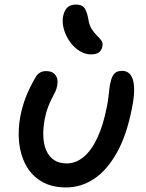

<svg xmlns="http://www.w3.org/2000/svg" viewBox="-20 -810 637 840"><path d="M269 10Q205 10 161 -16.5Q117 -43 93 -88Q69 -133 63.5 -188Q58 -243 69 -301Q78 -347 94 -387.5Q110 -428 135 -471Q142 -484 153.5 -491.5Q165 -499 182 -499Q210 -499 223 -481Q236 -463 230 -435Q228 -421 221.5 -408Q215 -395 207 -379.5Q199 -364 190.5 -342.5Q182 -321 176 -291Q168 -249 169.5 -213Q171 -177 183 -150.5Q195 -124 217 -109.5Q239 -95 272 -95Q311 -95 345 -122.5Q379 -150 405.5 -206Q432 -262 448 -345Q453 -372 455 -389.5Q457 -407 458.5 -421.5Q460 -436 464 -452Q469 -475 480 -487.5Q491 -500 515 -500Q537 -500 550.5 -483.5Q564 -467 566.5 -430.5Q569 -394 557 -335Q534 -218 491 -141.5Q448 -65 391.5 -27.5Q335 10 269 10ZM378 -572Q353 -572 329 -586.5Q305 -601 287.5 -625Q270 -649 261 -677Q252 -705 255 -732Q259 -760 272.5 -775Q286 -790 312 -790Q337 -790 348 -777Q359 -764 366 -729Q370 -700 381.5 -682.5Q393 -665 405 -653.5Q417 -642 424 -632Q431 -622 428 -607Q424 -588 411.5 -580Q399 -572 378 -572Z"/></svg>

Font: Shantell Sans Medium
Style: Italic
Weight: 500
Italic angle: -11°
Designer: Stephen Nixon, Anya Danilova, Shantell Martin
Foundry: Arrow Type
Version: Version 1.011;[c5ecc13dd]